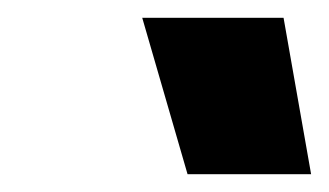

<svg xmlns="http://www.w3.org/2000/svg" viewBox="-20 -764 370 216"><path d="M140 -744H299L330 -568H191Z"/></svg>

Font: Prompt SemiBold
Style: Italic
Weight: 600
Italic angle: -12°
Designer: Katatrad Team
Foundry: CadsonDemak
Version: Version 1.001